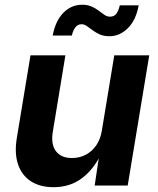

<svg xmlns="http://www.w3.org/2000/svg" viewBox="-20 -778 663 805"><path d="M204.4 6.8Q148.2 6.8 109.9 -17.7Q71.7 -42.3 55.8 -88.5Q40 -134.6 50.4 -198.7L107.8 -545.9H254.2L201.2 -224.2Q193 -173.6 214.3 -144.5Q235.5 -115.5 282 -115.5Q312.9 -115.5 339 -128.9Q365 -142.3 383 -167.9Q401 -193.5 406.9 -229.8L459.1 -545.9H605.7L515.4 0H376.9L397.3 -136.3H405.8Q373 -67.5 322.9 -30.3Q272.9 6.8 204.4 6.8ZM438.8 -626.1Q415.5 -626.1 398.5 -633.6Q381.5 -641.2 368.3 -651.2Q355.2 -661.3 344.2 -668.8Q333.1 -676.4 321.5 -676.4Q306 -676.4 295.8 -663.1Q285.6 -649.9 281.4 -629.1H200.9Q212.8 -691.4 246 -724.7Q279.3 -758.1 324.2 -758.1Q347.7 -758.1 364.5 -750.5Q381.2 -743 394 -733.1Q406.8 -723.2 417.9 -715.7Q428.9 -708.1 441.4 -708.1Q458.3 -708.1 467.6 -720.3Q476.9 -732.5 482.2 -755.6H561.5Q549.9 -693.2 515.9 -659.6Q481.9 -626.1 438.8 -626.1Z"/></svg>

Font: Inter Variable
Style: Italic
Weight: 400
Italic angle: -9.39999°
Designer: Rasmus Andersson
Foundry: rsms
Version: Version 4.001;git-9221beed3